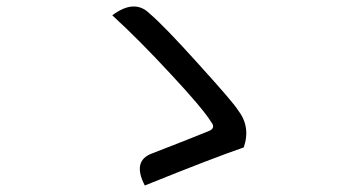

<svg xmlns="http://www.w3.org/2000/svg" viewBox="-20 -636 1040 590"><path d="M729 -183Q633 -150 425 -66Q386 -141 446 -164Q557 -207 621 -233Q644 -242 629 -261Q603 -303 505 -408Q407 -514 325 -589Q393 -640 439 -595Q485 -556 591 -438Q698 -320 711 -298Q751 -247 729 -183Z"/></svg>

Font: Swei Toothpaste CJK TC
Style: Regular
Weight: 400
Version: Version 1.0